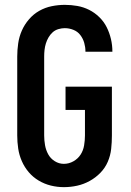

<svg xmlns="http://www.w3.org/2000/svg" viewBox="-20 -763 540 791"><path d="M243 8Q216 8 189.5 1.5Q163 -5 139.5 -19Q116 -33 98.5 -53.5Q81 -74 70 -99Q59 -124 55 -151Q51 -178 51 -205V-530Q51 -557 55 -584.5Q59 -612 70 -637Q81 -662 99.5 -683.5Q118 -705 142 -718.5Q166 -732 193 -737.5Q220 -743 247 -743Q273 -743 298.5 -738.5Q324 -734 347 -722.5Q370 -711 389 -692.5Q408 -674 419.5 -651Q431 -628 437 -602.5Q443 -577 443 -551Q443 -551 443 -551Q443 -551 443 -550H332Q332 -551 332 -551Q332 -551 332 -551Q332 -569 327 -586.5Q322 -604 311 -618.5Q300 -633 282.5 -640Q265 -647 247 -647Q234 -647 220.5 -643Q207 -639 197 -630Q187 -621 180 -609Q173 -597 169 -584Q165 -571 163.5 -557.5Q162 -544 162 -530V-205Q162 -185 165.5 -165Q169 -145 178.5 -127.5Q188 -110 205.5 -99Q223 -88 243 -88Q264 -88 282.5 -98.5Q301 -109 312 -126Q323 -143 326.5 -164Q330 -185 330 -205V-310H250V-406H441V-205Q441 -177 438 -149.5Q435 -122 424 -96.5Q413 -71 393.5 -51Q374 -31 349.5 -17.5Q325 -4 298 2Q271 8 243 8Z"/></svg>

Font: Iosevka SS08 Regular
Style: Bold
Weight: 700
Monospace: yes
Designer: Belleve Invis
Foundry: Belleve Invis
Version: Version 16.3.4; ttfautohint (v1.8.4)